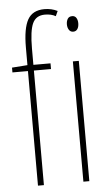

<svg xmlns="http://www.w3.org/2000/svg" viewBox="-54 -802 488 838"><g transform="rotate(-5 189.5 -382.5)"><path d="M104 -502V0H78V-502H10V-523L78 -528V-605Q78 -689 99.5 -727Q121 -765 173 -765Q204 -765 230 -752L220 -730Q201 -741 173 -741Q134 -741 119 -708.5Q104 -676 104 -598V-527H179V-502ZM315 -691Q315 -675 308.5 -665.5Q302 -656 290 -656Q278 -656 271.5 -666Q265 -676 265 -690Q265 -704 271 -714Q277 -724 291 -724Q303 -724 309 -714.5Q315 -705 315 -691ZM303 0H277V-527H303Z"/></g></svg>

Font: Noto Sans Display Thin Cond
Style: Regular
Weight: 250
Width: 3
Designer: Monotype Design team
Foundry: Monotype Imaging Inc.
Version: Version 1.000